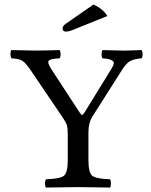

<svg xmlns="http://www.w3.org/2000/svg" viewBox="-20 -840 680 862"><path d="M377 -122.1Q377 -64.9 394 -51Q411.1 -37.1 474.1 -35.2Q478 -30.3 478 -16.1Q478 -2 474.1 2Q374 0 331.1 0Q285.2 0 187 2Q182.1 -2 182.1 -15.9Q182.1 -29.8 187 -35.2Q250 -37.1 267.1 -51Q284.2 -64.9 284.2 -122.1V-236.8Q284.2 -263.7 280.5 -276.9Q276.9 -290 263.2 -310.1L122.1 -518.1Q96.2 -557.1 81.1 -566.7Q65.9 -576.2 32.2 -578.1Q27.3 -583 27.1 -596.4Q26.9 -609.9 30.8 -615.2Q90.8 -613.3 132.8 -613Q174.8 -612.8 247.1 -615.2Q252 -610.4 252 -596.2Q252 -582 247.1 -578.1Q205.1 -576.2 198.5 -567.1Q191.9 -558.1 210.9 -528.8L336.9 -335.9Q344.7 -323.7 348.4 -324Q352.1 -324.2 358.9 -334L480 -530.8Q488.8 -544.9 490.5 -553.5Q492.2 -562 485.6 -566.9Q479 -571.8 469 -574.5Q459 -577.1 440.9 -578.1Q436 -582 436 -595.9Q436 -609.9 440.9 -615.2Q507.8 -613.3 532.2 -612.8Q555.2 -612.8 615.2 -615.2Q620.1 -610.4 620.1 -596.2Q620.1 -582 615.2 -578.1Q580.1 -575.2 562.5 -564.7Q544.9 -554.2 523.9 -520L395 -316.9Q377 -289.1 377 -245.1ZM399.9 -819.8Q442.9 -799.8 461.9 -768.1L317.9 -710Q290 -697.8 275.9 -698.2Q260.7 -698.2 261.2 -712.9Q261.2 -724.1 275.9 -733.9Z"/></svg>

Font: Linux Libertine Mono
Style: Mono
Weight: 400
Designer: Philipp H. Poll
Foundry: Philipp H. Poll
Version: Version 5.1.7 ; ttfautohint (v0.9)